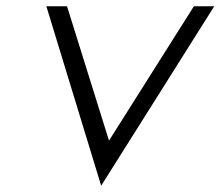

<svg xmlns="http://www.w3.org/2000/svg" viewBox="-20 -595 704 613"><path d="M303 -2 664 -575H599L328 -146L194 -575H128Z"/></svg>

Font: Charger Pro
Style: LitExtObl
Weight: 300
Designer: Jasper
Foundry: Cannot Into Space Fonts
Version: Version 1.09